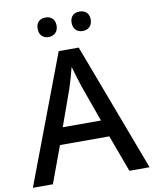

<svg xmlns="http://www.w3.org/2000/svg" viewBox="-97 -985 849 1058"><g transform="rotate(-10 327.0 -456.0)"><path d="M178 -858C178 -821 201 -803 231 -803C259 -803 284 -821 284 -858C284 -896 259 -912 231 -912C201 -912 178 -896 178 -858ZM368 -858C368 -821 392 -803 421 -803C450 -803 475 -821 475 -858C475 -896 450 -912 421 -912C392 -912 368 -896 368 -858ZM540 0H653L383 -717H271L0 0H112L188 -206H464ZM362 -501 434 -300H220L292 -501C300 -524 316 -578 326 -619C334 -589 355 -522 362 -501Z"/></g></svg>

Font: Noto Sans Arabic UI Md
Style: Regular
Weight: 500
Designer: Monotype Design Team, Nadine Chahine and Nizar Qandah
Foundry: Monotype Imaging Inc.
Version: Version 2.010